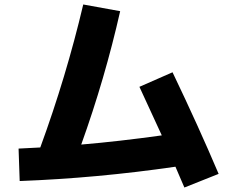

<svg xmlns="http://www.w3.org/2000/svg" viewBox="-20 -794 1040 858"><path d="M603 -406 751 -471Q867 -229 957 -17L804 44Q797 28 783.5 -3.5Q770 -35 764 -49Q414 2 68 15L63 -130Q93 -131 160 -135Q276 -452 352 -774L517 -744Q449 -443 343 -148Q509 -162 703 -189Q664 -275 603 -406Z"/></svg>

Font: M PLUS 1p ExtraBold
Style: Regular
Weight: 800
Version: Version 1.062